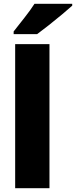

<svg xmlns="http://www.w3.org/2000/svg" viewBox="-20 -1044 401 1013"><path d="M241 -51H60V-811H241ZM361 -1014Q341 -996 307.5 -968Q274 -940 238 -911.5Q202 -883 176 -864H52V-878Q77 -910 109 -950.5Q141 -991 162 -1024H361Z"/></svg>

Font: Noto Sans Tamil UI SemiCondensed Black
Style: Regular
Weight: 900
Width: 4
Designer: Jelle Bosma - Monotype Design Team
Foundry: Monotype Imaging Inc.
Version: Version 2.004; ttfautohint (v1.8.4.7-5d5b)